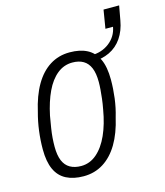

<svg xmlns="http://www.w3.org/2000/svg" viewBox="-106 -763 735 856"><g transform="rotate(-15 262.0 -335.5)"><path d="M175 12Q128 12 95 -5Q62 -22 45.5 -58Q29 -94 29 -151Q29 -193 34.5 -235.5Q40 -278 51 -318Q67 -389 95.5 -438Q124 -487 164.5 -512.5Q205 -538 256 -538Q304 -538 336.5 -521Q369 -504 386 -468Q403 -432 403 -373Q403 -331 397.5 -288Q392 -245 380 -205Q364 -135 335.5 -87Q307 -39 266.5 -13.5Q226 12 175 12ZM176 -35Q216 -35 248 -62.5Q280 -90 302 -139Q324 -188 335 -253Q340 -279 342.5 -301Q345 -323 346.5 -341.5Q348 -360 348 -377Q348 -417 337.5 -442Q327 -467 306.5 -479Q286 -491 256 -491Q217 -491 186 -466Q155 -441 133.5 -395.5Q112 -350 99 -288Q94 -259 90 -234.5Q86 -210 84.5 -189Q83 -168 83 -149Q83 -109 93.5 -84Q104 -59 125 -47Q146 -35 176 -35ZM341 -471 346 -500Q395 -500 430 -527Q465 -554 473 -598H438L452 -683H524L512 -617Q504 -571 481.5 -538Q459 -505 423.5 -488Q388 -471 341 -471Z"/></g></svg>

Font: Archivo Condensed ExtraLight
Style: Italic
Weight: 250
Width: 3
Italic angle: -10°
Designer: Hector Gatti
Foundry: Omnibus-Type
Version: Version 2.001